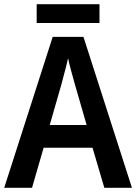

<svg xmlns="http://www.w3.org/2000/svg" viewBox="-20 -942 647 911"><path d="M475 -51 419 -241H187L132 -51H0L230 -767H376L606 -51ZM335 -543Q328 -569 318 -604.5Q308 -640 303 -666Q299 -647 293 -623.5Q287 -600 281 -578.5Q275 -557 272 -544L216 -349H391ZM452 -922V-833H154V-922Z"/></svg>

Font: Noto Sans Tamil UI SemiCondensed SemiBold
Style: Regular
Weight: 600
Width: 4
Designer: Jelle Bosma - Monotype Design Team
Foundry: Monotype Imaging Inc.
Version: Version 2.004; ttfautohint (v1.8.4.7-5d5b)